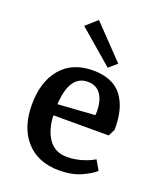

<svg xmlns="http://www.w3.org/2000/svg" viewBox="-140 -837 793 940"><g transform="rotate(20 256.5 -367.5)"><path d="M45 -245Q45 -365 104 -435Q163 -505 271 -505Q374 -505 422 -442.5Q470 -380 468 -267L450 -232H162Q165 -156 198 -109.5Q231 -63 293 -63Q333 -63 372 -75Q411 -87 434 -102L463 -52Q441 -31 393.5 -9.5Q346 12 280 12Q169 12 107 -57.5Q45 -127 45 -245ZM355 -303Q356 -309 356 -321Q356 -378 333 -411Q310 -444 265 -444Q171 -444 162 -290ZM154 -695 212 -747 374 -578 332 -542Z"/></g></svg>

Font: Andada Pro SemiBold
Style: Regular
Weight: 600
Designer: Carolina Giovagnoli
Foundry: Huerta Tipografica
Version: Version 3.005